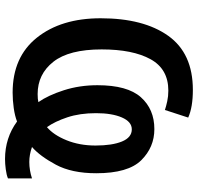

<svg xmlns="http://www.w3.org/2000/svg" viewBox="-32 -734 806 783"><g transform="rotate(90 371.5 -342.0)"><path d="M686 -331Q686 -461 633 -514.5Q580 -568 506 -568Q425 -568 376 -513Q327 -458 327 -336Q327 -263 347.5 -199Q368 -135 396 -95Q384 -92 363 -92Q282 -92 231.5 -156Q181 -220 181 -353Q181 -480 221 -552.5Q261 -625 349 -625Q372 -625 392.5 -620.5Q413 -616 428 -611L459 -706Q417 -725 346 -725Q197 -725 125.5 -624.5Q54 -524 54 -349Q54 -188 133 -89Q212 10 357 10Q388 10 420 5.5Q452 1 475 -8Q542 41 628 41Q647 41 670 38Q693 35 707 29V-69Q674 -58 640 -58Q610 -58 579 -69Q616 -101 651 -166Q686 -231 686 -331ZM573 -328Q573 -263 551.5 -210Q530 -157 498 -130Q475 -162 458 -213Q441 -264 441 -330Q441 -395 458.5 -435.5Q476 -476 507 -476Q540 -476 556.5 -436Q573 -396 573 -328Z"/></g></svg>

Font: Noto Sans Display Medium
Style: Regular
Weight: 500
Designer: Monotype Design Team
Foundry: Monotype Imaging Inc.
Version: Version 1.900